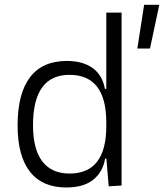

<svg xmlns="http://www.w3.org/2000/svg" viewBox="-20 -786 696 815"><path d="M261.2 9.8Q159.7 9.8 107.2 -57.1Q54.7 -124 54.7 -253.9Q54.7 -388.7 107.4 -458Q160.2 -527.3 263.2 -527.3Q331.5 -527.3 373.3 -497.1Q415 -466.8 425.3 -408.7H431.2V-732.4H496.1V1.5L441.4 4.9L431.6 -112.8H426.3Q416.5 -55.7 375.5 -22.9Q334.5 9.8 261.2 9.8ZM431.2 -251V-266.1Q431.2 -468.3 274.9 -468.3Q120.1 -468.3 120.1 -253.9Q120.1 -153.3 159.4 -101.3Q198.7 -49.3 275.4 -49.3Q431.2 -49.3 431.2 -251ZM563 -580.1 591.8 -765.6H656.2L616.7 -580.1Z"/></svg>

Font: CaskaydiaCove NFP Light
Style: Regular
Weight: 300
Designer: Aaron Bell
Foundry: Saja Typeworks
Version: Version 2111.001; VTT 6.35;Nerd Fonts 3.1.1